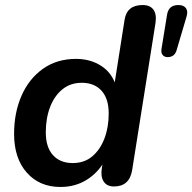

<svg xmlns="http://www.w3.org/2000/svg" viewBox="-20 -733 764 763"><path d="M220 10Q137 10 86.5 -47Q36 -104 36 -201Q36 -285 65.5 -352.5Q95 -420 150.5 -459.5Q206 -499 282 -499Q338 -499 381 -472Q424 -445 441 -392L434 -393L475 -654Q484 -713 547 -713Q576 -713 589.5 -695Q603 -677 598 -642L505 -56Q494 8 433 8Q404 8 391.5 -12.5Q379 -33 385 -67L394 -122L395 -92Q368 -45 323 -17.5Q278 10 220 10ZM269 -85Q315 -85 346.5 -111.5Q378 -138 395 -182.5Q412 -227 412 -282Q412 -341 383.5 -372.5Q355 -404 305 -404Q260 -404 228 -378Q196 -352 179 -307.5Q162 -263 162 -207Q162 -148 190.5 -116.5Q219 -85 269 -85ZM646 -506Q633 -506 626 -515Q619 -524 622 -540L644 -675Q650 -713 689 -713Q710 -713 719 -700.5Q728 -688 721 -666L682 -534Q674 -506 646 -506Z"/></svg>

Font: Nunito Variable Extra Light
Style: Italic
Weight: 200
Italic angle: -9°
Designer: Vernon Adams
Foundry: Vernon Adams
Version: Version 3.602